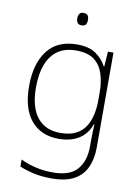

<svg xmlns="http://www.w3.org/2000/svg" viewBox="-102 -791 795 1098"><g transform="rotate(10 295.0 -242.0)"><path d="M287 -540Q356 -540 396 -513Q436 -486 459 -443H462L468 -530H500V22Q500 87 477.5 136.5Q455 186 406 213Q357 240 276 240Q216 240 170.5 229.5Q125 219 89 204V163Q125 181 173 193Q221 205 277 205Q376 205 418.5 155.5Q461 106 461 23V-15Q461 -40 462 -61.5Q463 -83 464 -108H461Q441 -50 393.5 -20Q346 10 276 10Q174 10 116 -58.5Q58 -127 58 -258Q58 -389 116 -464.5Q174 -540 287 -540ZM289 -505Q224 -505 182 -475.5Q140 -446 119 -391Q98 -336 98 -258Q98 -144 145 -84.5Q192 -25 279 -25Q334 -25 369.5 -43Q405 -61 425 -92.5Q445 -124 453.5 -164Q462 -204 462 -246V-289Q462 -354 445.5 -402.5Q429 -451 392 -478Q355 -505 289 -505ZM292 -724Q311 -724 317.5 -714Q324 -704 324 -688Q324 -672 317.5 -662Q311 -652 292 -652Q276 -652 269 -662Q262 -672 262 -688Q262 -704 269 -714Q276 -724 292 -724Z"/></g></svg>

Font: Noto Sans Armenian ExtraLight
Style: Regular
Weight: 250
Designer: Monotype Design Team
Foundry: Monotype Imaging Inc.
Version: Version 2.007